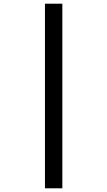

<svg xmlns="http://www.w3.org/2000/svg" viewBox="-20 -852 580 1038"><path d="M223 -832H317V166H223Z"/></svg>

Font: Noto Sans Devanagari UI SemiBold
Style: Regular
Weight: 600
Designer: Jelle Bosma - Monotype Design Team
Foundry: Monotype Imaging Inc.
Version: Version 2.003; ttfautohint (v1.8.4.7-5d5b)